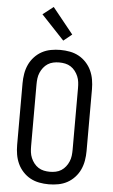

<svg xmlns="http://www.w3.org/2000/svg" viewBox="-64 -1020 627 1069"><g transform="rotate(5 250.0 -485.0)"><path d="M250 8Q223 8 196.5 3Q170 -2 147 -14.5Q124 -27 105.5 -47Q87 -67 76 -91Q65 -115 60.5 -141.5Q56 -168 56 -195V-540Q56 -567 60.5 -593.5Q65 -620 76 -644Q87 -668 105.5 -688Q124 -708 147 -720.5Q170 -733 196.5 -738Q223 -743 250 -743Q277 -743 303.5 -738Q330 -733 353 -720.5Q376 -708 394.5 -688Q413 -668 424 -644Q435 -620 439.5 -593.5Q444 -567 444 -540V-195Q444 -168 439.5 -141.5Q435 -115 424 -91Q413 -67 394.5 -47Q376 -27 353 -14.5Q330 -2 303.5 3Q277 8 250 8ZM250 -62Q267 -62 283.5 -65.5Q300 -69 314 -78Q328 -87 338.5 -100.5Q349 -114 355.5 -129.5Q362 -145 364 -161.5Q366 -178 366 -195V-540Q366 -557 364 -573.5Q362 -590 355.5 -605.5Q349 -621 338.5 -634.5Q328 -648 314 -657Q300 -666 283.5 -669.5Q267 -673 250 -673Q233 -673 216.5 -669.5Q200 -666 186 -657Q172 -648 161.5 -634.5Q151 -621 144.5 -605.5Q138 -590 136 -573.5Q134 -557 134 -540V-195Q134 -178 136 -161.5Q138 -145 144.5 -129.5Q151 -114 161.5 -100.5Q172 -87 186 -78Q200 -69 216.5 -65.5Q233 -62 250 -62ZM261 -796 133 -932 192 -978 308 -834Z"/></g></svg>

Font: Iosevka Term Curly
Style: Regular
Weight: 400
Designer: Belleve Invis
Foundry: Belleve Invis
Version: Version 32.3.0